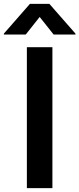

<svg xmlns="http://www.w3.org/2000/svg" viewBox="-67 -971 409 991"><path d="M203.5 -727.3H71.7V0H203.5ZM-46.9 -792.6H65.7L137.8 -883.5L209.9 -792.6H322.4V-797.6L187.9 -951H87.4L-46.9 -797.6Z"/></svg>

Font: Margiela Sans Semi Bold
Style: Regular
Weight: 600
Designer: Stefan Endress, Andreas Faust
Version: Version 1.100;FEAKit 1.0